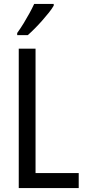

<svg xmlns="http://www.w3.org/2000/svg" viewBox="-20 -963 441 983"><path d="M76 0V-714H162V-77H383V0ZM255 -934Q246 -918 230 -898Q214 -878 195 -856.5Q176 -835 157 -816Q138 -797 122 -783H68V-794Q86 -819 101.5 -844.5Q117 -870 131 -895.5Q145 -921 155 -943H255Z"/></svg>

Font: Noto Sans Display Condensed
Style: Regular
Weight: 400
Width: 3
Designer: Monotype Design Team
Foundry: Monotype Imaging Inc.
Version: Version 2.003